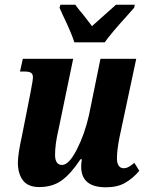

<svg xmlns="http://www.w3.org/2000/svg" viewBox="-20 -786 623 816"><path d="M325 -78Q325 -93 328 -109H322Q281 -47 242 -19Q203 9 147 9Q99 9 77.5 -19.5Q56 -48 56 -95Q56 -131 74 -212L109 -389Q110 -393 113 -411Q120 -446 120 -457Q120 -471 112 -476.5Q104 -482 84 -482H65L77 -536H291L229 -237Q214 -174 214 -128Q214 -85 244 -85Q273 -85 306.5 -150.5Q340 -216 358 -296L407 -536H559L488 -203Q477 -148 477 -112Q477 -93 484.5 -82Q492 -71 505 -71Q516 -71 526.5 -76.5Q537 -82 551 -94L572 -60Q545 -28 512 -9Q479 10 430 10Q325 10 325 -78ZM246 -724 233 -753 237 -766H300Q310 -751 334 -723Q341 -713 351 -701Q361 -689 371 -675L473 -766H553L550 -753L520 -719Q450 -642 425 -606H296Q285 -643 246 -724Z"/></svg>

Font: Noto Serif CondExtraBold
Style: Italic
Weight: 800
Width: 3
Italic angle: -12°
Designer: Monotype Design Team
Foundry: Monotype Imaging Inc.
Version: Version 1.001